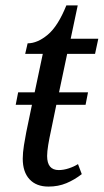

<svg xmlns="http://www.w3.org/2000/svg" viewBox="-20 -679 383 709"><path d="M159 10Q114 10 89 -17Q64 -44 64 -93Q64 -115 68.5 -143Q73 -171 77 -191L98 -292H38L47 -338H108L138 -480H73L82 -519Q118 -519 156 -550.5Q194 -582 225 -659H267L241 -536H343L331 -480H228L198 -338H305L296 -292H188L168 -195Q162 -168 158 -143.5Q154 -119 154 -103Q154 -51 197 -51Q215 -51 234.5 -57.5Q254 -64 268 -73L282 -36Q255 -15 225 -2.5Q195 10 159 10Z"/></svg>

Font: Noto Serif Condensed
Style: Italic
Weight: 400
Width: 3
Italic angle: -12°
Designer: Monotype Design Team
Foundry: Monotype Imaging Inc.
Version: Version 2.014; ttfautohint (v1.8.4.7-5d5b)